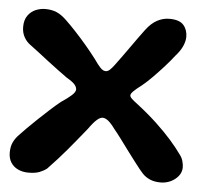

<svg xmlns="http://www.w3.org/2000/svg" viewBox="-47 -656 775 722"><g transform="rotate(5 340.0 -295.0)"><path d="M85.5 16.5Q63.5 16.5 46.2 8.2Q29 0 19.2 -15.5Q9.5 -31 9.5 -52.5Q9.5 -75 17 -91.2Q24.5 -107.5 38.5 -121.5Q47.5 -131.5 64.5 -148.5Q81.5 -165.5 102.5 -185.5Q123.5 -205.5 145 -225Q166.5 -244.5 184.5 -259Q209.5 -275.5 223.5 -288.2Q237.5 -301 237.5 -310.5Q237.5 -319.5 229.5 -329Q221.5 -338.5 199 -351.5Q183.5 -362.5 164 -377Q144.5 -391.5 124.2 -407Q104 -422.5 85.5 -437Q67 -451.5 53 -461.5Q37 -472.5 27.8 -489.5Q18.5 -506.5 18.5 -527.5Q18.5 -554.5 30.5 -571Q42.5 -587.5 60.2 -594.8Q78 -602 95.5 -602Q120.5 -602 139 -594Q157.5 -586 176.5 -567.5Q194.5 -550.5 215.2 -528.2Q236 -506 257.2 -481Q278.5 -456 297.5 -431Q312 -410 322 -399.5Q332 -389 342 -389Q350.5 -389 358.2 -396.5Q366 -404 374.5 -415.5Q384 -428 396.8 -445.8Q409.5 -463.5 423.8 -483.5Q438 -503.5 451.5 -522.5Q465 -541.5 476.5 -556.5Q496 -582.5 518 -594.2Q540 -606 564 -606Q602 -606 617.5 -588.2Q633 -570.5 633 -543.5Q633 -528 624.8 -509Q616.5 -490 598 -469.5Q583.5 -450.5 563.5 -428.2Q543.5 -406 522.8 -384.8Q502 -363.5 483 -348Q461 -331.5 451.8 -322Q442.5 -312.5 442.5 -306.5Q442.5 -301 450 -293.8Q457.5 -286.5 470.5 -277Q514.5 -243 547.5 -212Q580.5 -181 605 -153.2Q629.5 -125.5 647.5 -100Q655.5 -89.5 659 -77Q662.5 -64.5 662.5 -53.5Q662.5 -35.5 651 -21Q639.5 -6.5 621.8 1.8Q604 10 584.5 10Q561.5 10 544.8 3Q528 -4 515.5 -17Q504 -29.5 487.8 -50.8Q471.5 -72 454.2 -95.2Q437 -118.5 421.2 -139.8Q405.5 -161 394.5 -174Q378.5 -196 367.2 -204.8Q356 -213.5 346 -213.5Q337 -213.5 324.8 -203Q312.5 -192.5 294 -166.5Q273 -140.5 256.2 -120Q239.5 -99.5 224.2 -81.5Q209 -63.5 192.5 -45.2Q176 -27 155 -5Q143.5 4 127.8 10.2Q112 16.5 85.5 16.5Z"/></g></svg>

Font: Gluten Medium
Style: Regular
Weight: 500
Designer: Tyler Finck
Foundry: Etcetera Type Company
Version: Version 1.300